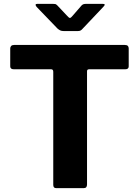

<svg xmlns="http://www.w3.org/2000/svg" viewBox="-20 -975 721 995"><path d="M33 -724Q33 -732 38 -737Q43 -742 53 -742H627Q638 -742 642.5 -737Q647 -732 647 -724V-631Q647 -616 629 -616H442Q431 -616 431 -606V-19Q431 0 414 0H271Q256 0 256 -17V-603Q256 -616 245 -616H52Q33 -616 33 -631ZM403 -947Q408 -952 413.5 -953.5Q419 -955 427 -955H513Q531 -955 515 -939L408 -826Q404 -821 398.5 -817.5Q393 -814 383 -814H311Q299 -814 292 -817.5Q285 -821 278 -827L170 -939Q164 -946 164.5 -950.5Q165 -955 173 -955H254Q263 -955 267 -954Q271 -953 277 -947L327 -894Q338 -881 343 -882Q348 -883 357 -894Z"/></svg>

Font: Libre Franklin Thin
Style: Bold
Weight: 700
Version: Version 3.000